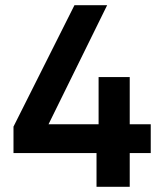

<svg xmlns="http://www.w3.org/2000/svg" viewBox="-20 -720 620 740"><path d="M352 0V-130H32V-232L267 -700H393L167 -241H360V-423H480V-241H561V-130H480V0Z"/></svg>

Font: Rethink Sans
Style: Bold
Weight: 700
Designer: The Rethink Sans project authors (Hans Thiessen). DM Sans designed by Colophon Foundry.
Foundry: Rethink Communications LLC
Version: Version 1.001